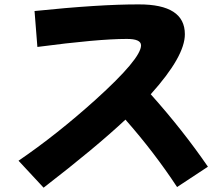

<svg xmlns="http://www.w3.org/2000/svg" viewBox="-20 -806 1040 890"><path d="M836.9 -647.5Q837.4 -545.4 678.7 -369.1Q828.6 -201.2 943.8 -33.2L800.8 61Q695.3 -99.6 561.5 -251.5Q423.3 -122.1 182.1 64L65.9 -61Q242.2 -181.2 422.4 -343.3Q633.8 -534.2 633.8 -595.7Q633.8 -626 566.4 -625.5Q435.1 -625.5 153.3 -588.4L140.1 -754.9Q443.4 -786.1 623.5 -785.6Q836.9 -786.1 836.9 -647.5Z"/></svg>

Font: Droid Sans
Style: Regular
Weight: 400
Foundry: Ascender Corporation
Version: Version 1.00 build 114